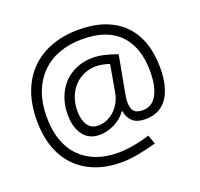

<svg xmlns="http://www.w3.org/2000/svg" viewBox="-137 -827 1160 1114"><g transform="rotate(-20 442.5 -269.5)"><path d="M377 -112Q403 -112 428 -122Q453 -132 474.5 -151Q496 -170 511.5 -197.5Q527 -225 533 -260L562 -425Q539 -432 518 -436Q497 -440 480 -440Q438 -440 403 -424Q368 -408 343 -380.5Q318 -353 304 -315Q290 -277 290 -232Q290 -178 311.5 -145Q333 -112 377 -112ZM429 135Q345 135 275.5 109.5Q206 84 155.5 34.5Q105 -15 77.5 -89Q50 -163 50 -261Q50 -358 78.5 -435Q107 -512 160 -565Q213 -618 288.5 -646Q364 -674 457 -674Q548 -674 617 -649Q686 -624 733 -576.5Q780 -529 804 -460.5Q828 -392 828 -306Q828 -185 782 -119Q736 -53 647 -53Q594 -53 567.5 -78Q541 -103 536 -142H531Q517 -122 498 -106.5Q479 -91 457.5 -80.5Q436 -70 412.5 -64Q389 -58 367 -58Q301 -58 265.5 -105Q230 -152 230 -232Q230 -289 248 -337Q266 -385 298.5 -419.5Q331 -454 377 -473.5Q423 -493 479 -493Q511 -493 548.5 -484.5Q586 -476 628 -460L589 -250Q585 -229 582.5 -211.5Q580 -194 580 -179Q580 -144 595.5 -125.5Q611 -107 649 -107Q706 -107 736 -159Q766 -211 766 -306Q766 -453 688.5 -534Q611 -615 457 -615Q378 -615 314 -591Q250 -567 205 -521.5Q160 -476 135.5 -410.5Q111 -345 111 -261Q111 -177 134 -114Q157 -51 199 -9Q241 33 299.5 54.5Q358 76 429 76Q473 76 523.5 67.5Q574 59 628 42L648 98Q588 115 532.5 125Q477 135 429 135Z"/></g></svg>

Font: EncodeSans
Style: Regular
Weight: 400
Designer: Pablo Impallari, Andres Torresi
Foundry: Pablo Impallari, Andres Torresi
Version: Version 1.000; ttfautohint (v1.4.1)